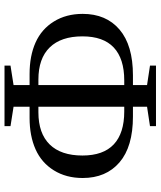

<svg xmlns="http://www.w3.org/2000/svg" viewBox="48 -742 695 830"><g transform="rotate(90 395.0 -327.5)"><path d="M441.9 -39.1 525.9 -25.9V0H264.2V-25.9L348.1 -39.1V-108.4H300.8Q221.7 -108.4 164.1 -134.3Q106.4 -160.2 73.5 -213.4Q40.5 -266.6 40.5 -337.9Q40.5 -439.5 108.4 -497.3Q176.3 -555.2 306.2 -555.2H348.1V-616.2L264.2 -628.9V-654.8H525.9V-628.9L441.9 -616.2V-555.2H484.4Q614.7 -555.2 682.4 -497.1Q750 -439 750 -337.9Q750 -266.6 717 -213.4Q684.1 -160.2 626.2 -134.3Q568.4 -108.4 489.7 -108.4H441.9ZM465.8 -146.5Q557.1 -146.5 605 -195.3Q652.8 -244.1 652.8 -336.9Q652.8 -427.2 604.5 -472.4Q556.2 -517.6 462.4 -517.6H441.9V-146.5ZM137.7 -336.9Q137.7 -244.6 185.3 -195.6Q232.9 -146.5 324.7 -146.5H348.1V-517.6H328.1Q234.4 -517.6 186 -472.4Q137.7 -427.2 137.7 -336.9Z"/></g></svg>

Font: Tinos
Style: Regular
Weight: 400
Designer: Steve Matteson
Foundry: Monotype Imaging Inc.
Version: Version 1.23